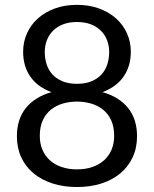

<svg xmlns="http://www.w3.org/2000/svg" viewBox="-20 -744 620 772"><path d="M48 -196Q48 -265 84 -309.8Q120 -354.5 187 -373.5Q130.5 -394.5 101.8 -436.2Q73 -478 73 -536Q73 -575.5 88.5 -610Q104 -644.5 132.5 -670Q161 -695.5 200.8 -710Q240.5 -724.5 289.5 -724.5Q338 -724.5 378 -710Q418 -695.5 446.5 -670Q475 -644.5 490.5 -610Q506 -575.5 506 -536Q506 -478 477 -436.2Q448 -394.5 392 -373.5Q459 -354.5 495 -309.8Q531 -265 531 -196Q531 -149 513.2 -111.2Q495.5 -73.5 463.8 -47Q432 -20.5 387.5 -6.2Q343 8 289.5 8Q236 8 191.5 -6.2Q147 -20.5 115 -47Q83 -73.5 65.5 -111.2Q48 -149 48 -196ZM439 -197.5Q439 -234.5 426.8 -260.8Q414.5 -287 393.8 -303.5Q373 -320 346 -327.8Q319 -335.5 289.5 -335.5Q260 -335.5 233 -327.8Q206 -320 185.2 -303.5Q164.5 -287 152.2 -260.8Q140 -234.5 140 -197.5Q140 -167.5 150.2 -142.8Q160.5 -118 179.8 -100.2Q199 -82.5 226.8 -72.8Q254.5 -63 289.5 -63Q324.5 -63 352.2 -72.8Q380 -82.5 399.2 -100.2Q418.5 -118 428.8 -142.8Q439 -167.5 439 -197.5ZM419 -534.5Q419 -559.5 410.8 -581.5Q402.5 -603.5 386.2 -620Q370 -636.5 345.8 -646Q321.5 -655.5 289.5 -655.5Q257.5 -655.5 233.2 -646Q209 -636.5 192.8 -620Q176.5 -603.5 168.2 -581.5Q160 -559.5 160 -534.5Q160 -510 167 -487Q174 -464 189.5 -446.2Q205 -428.5 229.8 -417.8Q254.5 -407 289.5 -407Q324.5 -407 349.2 -417.8Q374 -428.5 389.5 -446.2Q405 -464 412 -487Q419 -510 419 -534.5Z"/></svg>

Font: LatoCHI
Style: Regular
Weight: 400
Designer: Lukasz Dziedzic
Foundry: tyPoland Lukasz Dziedzic
Version: Version 1.104